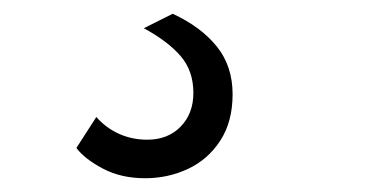

<svg xmlns="http://www.w3.org/2000/svg" viewBox="-20 -46 553 279"><path d="M189 -5 231 -26Q272 -7 295 21.5Q318 50 318 91Q318 131 300 158.5Q282 186 253 199.5Q224 213 191 213Q156 213 129.5 199Q103 185 91 169L120 124Q134 140 153 148.5Q172 157 194 157Q224 157 242.5 138Q261 119 261 89Q261 57 242.5 35.5Q224 14 189 -5Z"/></svg>

Font: Kantumruy Pro
Style: Italic
Weight: 400
Italic angle: -13°
Designer: Sovichet Tep
Foundry: Sovichet Tep
Version: Version 1.002